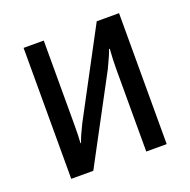

<svg xmlns="http://www.w3.org/2000/svg" viewBox="-95 -579 664 671"><g transform="rotate(-20 237.5 -243.5)"><path d="M415 0H339V-308Q339 -340 342 -381H339Q335 -366 311 -316L142 0H60V-487H135V-179Q135 -130 133 -106H135Q143 -130 163 -170L332 -487H415Z"/></g></svg>

Font: exo2condensed_r
Style: Regular
Weight: 400
Width: 3
Designer: Natanael Gama
Version: Version 1.001;PS 001.001;hotconv 1.0.70;makeotf.lib2.5.58329